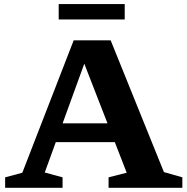

<svg xmlns="http://www.w3.org/2000/svg" viewBox="-20 -896 890 916"><path d="M210 -218V-307.5H569.5V-218ZM762 -75 850 -50V0H498V-50L584.5 -72L370.5 -622H393L193.5 -73L278.5 -50V0H4.5V-50L86.5 -72L331.5 -703.5H508ZM260 -803V-876.5H575V-803Z"/></svg>

Font: Newsreader 9pt SemiBold
Style: Regular
Weight: 600
Designer: Hugues Gentile
Foundry: Production Type
Version: Version 1.003